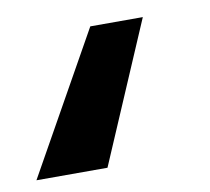

<svg xmlns="http://www.w3.org/2000/svg" viewBox="-57 -195 413 378"><g transform="rotate(-10 149.5 -6.0)"><path d="M250 -146H145L-12 134H130Z"/></g></svg>

Font: Fira Sans
Style: Bold Italic
Weight: 700
Italic angle: -8°
Designer: bBox Type GmbH & Carrois Corporate GbR & Edenspiekermann AG
Foundry: bBox Type GmbH & Carrois Corporate GbR & Edenspiekermann AG
Version: Version 4.301;PS 004.301;hotconv 1.0.88;makeotf.lib2.5.64775